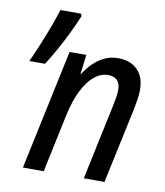

<svg xmlns="http://www.w3.org/2000/svg" viewBox="-81 -781 730 848"><g transform="rotate(10 284.0 -357.0)"><path d="M79.1 0 193.4 -538.6H268.6L257.8 -451.7H260.3Q277.3 -478.5 299.3 -500.5Q321.3 -522.5 349.1 -535.6Q377 -548.8 410.2 -548.8Q445.8 -548.8 472.4 -535.2Q499 -521.5 513.9 -494.4Q528.8 -467.3 528.8 -427.2Q528.8 -406.2 524.9 -381.6Q521 -356.9 516.1 -333.5L444.8 0H352.1L422.4 -331.5Q427.2 -354 430.7 -374.5Q434.1 -395 434.1 -411.1Q434.1 -439 420.2 -453.4Q406.2 -467.8 378.9 -467.8Q347.2 -467.8 318.1 -444.3Q289.1 -420.9 265.6 -374.8Q242.2 -328.6 227.5 -260.7L172.4 0ZM25.4 -468.3Q43.5 -507.8 61 -550.3Q78.6 -592.8 94.2 -634.5Q109.9 -676.3 121.6 -713.9H213.9L217.8 -703.1Q202.1 -665 182.6 -624.8Q163.1 -584.5 140.9 -544.4Q118.7 -504.4 95.7 -468.3Z"/></g></svg>

Font: Open Sans SemiCondensed Medium
Style: Italic
Weight: 500
Width: 4
Italic angle: -12°
Designer: Monotype Design Team
Foundry: Monotype Imaging Inc.
Version: Version 3.000